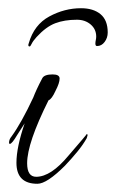

<svg xmlns="http://www.w3.org/2000/svg" viewBox="-20 -473 282 467"><path d="M177 -453Q207 -453 224.5 -438.5Q242 -424 242 -394Q242 -381 234.5 -371Q227 -361 216 -361Q212 -361 212 -367Q212 -371 213 -375.5Q214 -380 214 -384Q214 -402 200.5 -413.5Q187 -425 167 -425Q137 -425 114.5 -416.5Q92 -408 69 -383Q60 -373 57 -366.5Q54 -360 52 -360Q47 -360 50 -368Q63 -413 100 -433Q137 -453 177 -453ZM71 -26Q20 -26 20 -77Q20 -115 40 -173L22 -145Q9 -123 4 -123Q2 -123 2 -126Q2 -134 8 -141Q32 -174 61 -236Q64 -244 69.5 -256Q75 -268 83 -283Q88 -292 108 -292Q125 -292 125 -282Q125 -271 115 -252Q106 -232 98 -229Q46 -125 46 -76Q46 -43 68 -43Q104 -43 147 -95Q192 -147 191 -147Q193 -147 193 -144Q193 -143 191 -137Q182 -121 168.5 -104.5Q155 -88 138 -70Q94 -26 71 -26Z"/></svg>

Font: Love Light
Style: Regular
Weight: 400
Designer: Robert E. Leuschke
Foundry: Robert E. Leuschke
Version: Version 1.010; ttfautohint (v1.8.3)